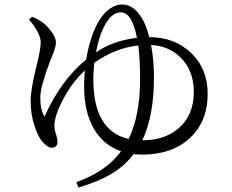

<svg xmlns="http://www.w3.org/2000/svg" viewBox="-20 -776 1038 858"><path d="M331 62 321 38Q454 -9 521 -100Q442 -127 399 -201.5Q356 -276 356 -388Q356 -427 359 -461Q300 -406 260 -328Q223 -257 223 -213Q223 -197 231 -174Q237 -154 237 -143Q237 -116 209 -116Q194 -116 168 -144Q148 -170 135 -211Q117 -264 117 -325Q117 -376 142 -476Q162 -555 162 -587Q162 -622 120 -676Q113 -685 110 -689L123 -701Q155 -689 178 -670Q196 -654 211 -633Q230 -606 230 -587Q230 -565 211 -520Q207 -513 206 -509Q205 -505 202 -498Q160 -386 160 -341Q160 -284 179 -255Q250 -415 365 -510Q382 -609 416 -672Q439 -714 469 -736Q497 -756 525 -756Q568 -756 600 -715Q630 -678 647 -610Q760 -610 834 -539.5Q908 -469 908 -357Q908 -233 828.5 -159Q749 -85 613 -85Q601 -85 577 -87Q537 -35 481 -1Q422 35 331 62ZM555 -155Q606 -260 606 -424Q606 -509 598 -573Q493 -561 401 -495Q397 -447 397 -422Q397 -191 555 -155ZM616 -149H617Q714 -149 776 -201Q846 -259 846 -365Q846 -463 785 -521Q733 -571 655 -575Q668 -510 668 -430Q668 -258 616 -149ZM409 -542Q484 -594 592 -607Q570 -721 520 -721Q476 -721 443 -653Q421 -608 409 -542Z"/></svg>

Font: Cactus Classical Serif
Style: Regular
Weight: 400
Designer: Henry Chan (via Glyphwiki)、田海東、宇文滿月
Foundry: Moonlit Owen
Version: Version 1.000